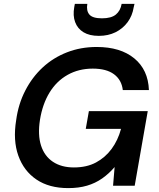

<svg xmlns="http://www.w3.org/2000/svg" viewBox="-20 -953 817 985"><path d="M330 12Q232 12 167 -32Q102 -76 74 -154.5Q46 -233 63 -337Q74 -419 109.5 -488Q145 -557 199 -607Q253 -657 323.5 -684.5Q394 -712 476 -712Q598 -712 669 -653.5Q740 -595 744 -491H610Q604 -543 565 -572Q526 -601 456 -601Q384 -601 327 -569Q270 -537 234 -478Q198 -419 185 -338Q173 -261 190.5 -206.5Q208 -152 251.5 -123Q295 -94 359 -94Q425 -94 472.5 -119.5Q520 -145 552.5 -189Q585 -233 601 -292H420L436 -383H738L671 0H560L568 -96Q539 -62 504 -37.5Q469 -13 426.5 -0.5Q384 12 330 12ZM487 -769Q439 -769 408.5 -787.5Q378 -806 365.5 -839.5Q353 -873 361 -917L364 -933H428Q422 -898 438.5 -878.5Q455 -859 503 -859Q551 -859 574.5 -878.5Q598 -898 604 -933H670L666 -916Q659 -872 634.5 -839Q610 -806 572.5 -787.5Q535 -769 487 -769Z"/></svg>

Font: DM Sans 10pt SemiBold
Style: Italic
Weight: 600
Italic angle: -10°
Version: Version 4.004;gftools[0.9.30]